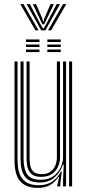

<svg xmlns="http://www.w3.org/2000/svg" viewBox="-20 -895 420 922"><path d="M163 7.3Q131.5 7.3 110.7 -1.3Q89.9 -9.9 77.6 -24.2Q65.3 -38.5 59.3 -56.3Q53.3 -74 51.5 -92.4Q49.7 -110.7 49.7 -127.2V-600H64.2V-129.7Q64.2 -110.2 67 -88.5Q69.9 -66.8 79.8 -48Q89.8 -29.2 110.5 -17.4Q131.2 -5.6 167.1 -5.6Q203.8 -5.6 230.1 -22.7Q256.4 -39.8 272.8 -71.2H276.8L269.7 -12.6V0H255L255 -5.6L264.1 -45.8H261.2Q244.7 -20.4 220.4 -6.5Q196.1 7.3 163 7.3ZM311.8 0V-600H326.3V0ZM178.4 -45.7Q154 -45.7 139.8 -53.7Q125.5 -61.7 118.6 -74.8Q111.8 -87.9 109.7 -103.5Q107.6 -119.2 107.6 -134.5V-600H122.1V-135.3Q122.1 -116.2 125.6 -98.6Q129.2 -81 141.5 -69.8Q153.8 -58.7 180.3 -58.7Q205 -58.7 221.1 -69.7Q237.2 -80.8 245.1 -99.1Q253.1 -117.4 253.1 -138.8V-600H268.3V-139.9Q268.3 -115.4 258.4 -93.9Q248.5 -72.3 228.6 -59Q208.7 -45.7 178.4 -45.7ZM170.7 -18.7Q119.5 -19.1 99.1 -47.5Q78.7 -75.9 78.7 -130.5V-600H93.2V-132.1Q93.2 -84.7 110.4 -58.2Q127.6 -31.6 175.4 -31.6Q211.6 -31.6 235.3 -48.3Q259.1 -64.9 270.9 -90.2Q282.7 -115.4 282.7 -141V-600H297.3V0H282.8V-35L286.1 -104.2H282.1Q269.9 -67.5 241.8 -43Q213.7 -18.4 170.7 -18.7ZM207.4 -693.3V-705.4H271.8V-693.3ZM104.9 -645V-657.1H169.4V-645ZM104.9 -669.2V-681.2H169.4V-669.2ZM104.9 -693.3V-705.4H169.4V-693.3ZM207.4 -645V-657.1H271.8V-645ZM207.4 -669.2V-681.2H271.8V-669.2ZM77.6 -875H93.1L165.1 -749.2H150ZM107.8 -875H123.7L173.1 -780.8L185.6 -759.5H190.1L202.6 -780.8L252 -875H267.9L197.9 -749.2H177.8ZM137.6 -875H153.5L182.6 -807.2L186.4 -792.6H189.2L193.2 -807.2L222.6 -875H238.5L201.5 -797.9L192.3 -778H183.4L174.1 -797.9ZM282.6 -875H298.1L225.7 -749.2H210.6Z"/></svg>

Font: Big Shoulders Inline Display SC Thin
Style: Regular
Weight: 100
Designer: Patric King
Foundry: XO Type Co
Version: Version 2.002